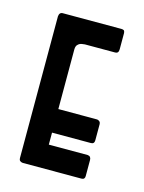

<svg xmlns="http://www.w3.org/2000/svg" viewBox="-71 -437 364 484"><g transform="rotate(15 110.5 -195.5)"><path d="M187.5 0Q196.3 0 196.3 -8.8Q196.3 -23.4 196.3 -50.8Q196.3 -60.5 187.5 -61.5Q153.3 -61.5 85.9 -61.5Q85.9 -69.3 85.9 -92.8Q111.3 -92.8 187.5 -92.8Q196.3 -92.8 196.3 -102.5Q196.3 -116.2 196.3 -144.5Q196.3 -152.3 187.5 -154.3Q153.3 -154.3 85.9 -154.3Q85.9 -193.4 85.9 -309.6Q85.9 -319.3 90.8 -323.2Q94.7 -327.1 100.6 -328.1Q105.5 -329.1 108.4 -329.1Q134.8 -329.1 187.5 -329.1Q196.3 -329.1 196.3 -339.8Q196.3 -353.5 196.3 -381.8Q196.3 -385.7 194.3 -388.7Q191.4 -390.6 187.5 -390.6Q136.7 -390.6 34.2 -390.6Q25.4 -390.6 24.4 -379.9Q24.4 -256.8 24.4 -9.8Q24.4 -1 34.2 0Q85 0 187.5 0Z"/></g></svg>

Font: Lega 2020-21MOD
Style: Regular
Weight: 400
Designer: SIL Open Font License
Foundry: SIL Open Font License
Version: Version 1.00;July 1, 2020;FontCreator 13.0.0.2670 32-bit